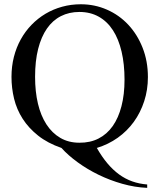

<svg xmlns="http://www.w3.org/2000/svg" viewBox="-20 -698 763 914"><path d="M684.1 -331.1Q684.1 -270.5 666.5 -216.3Q648.9 -162.1 617.2 -118.2Q585.4 -74.2 540.5 -42.2Q495.6 -10.3 440.9 6.3Q465.3 48.8 491.7 80.1Q518.1 111.3 547.4 132.6Q576.7 153.8 609.6 165.5Q642.6 177.2 680.7 180.2V196.3Q621.6 193.8 562.3 177Q502.9 160.2 449.2 134Q395.5 107.9 349.9 74.7Q304.2 41.5 272.5 6.3Q206.5 -16.6 161.4 -52.5Q116.2 -88.4 87.9 -132.6Q59.6 -176.8 47.1 -227.8Q34.7 -278.8 34.7 -332Q34.7 -381.8 46.1 -427Q57.6 -472.2 78.9 -510.5Q100.1 -548.8 130.1 -579.8Q160.2 -610.8 196.8 -632.6Q233.4 -654.3 275.9 -666Q318.4 -677.7 364.7 -677.7Q430.7 -677.7 489 -652.1Q547.4 -626.5 590.6 -580.3Q633.8 -534.2 658.9 -470.5Q684.1 -406.7 684.1 -331.1ZM572.8 -318.8Q572.8 -392.6 558.8 -452.1Q544.9 -511.7 517.8 -553.7Q490.7 -595.7 450.4 -618.4Q410.2 -641.1 357.9 -641.1Q309.1 -641.1 269.8 -621.1Q230.5 -601.1 203.4 -562Q176.3 -522.9 161.6 -465.3Q147 -407.7 147 -332Q147 -262.2 160.6 -204.6Q174.3 -147 201.2 -105.7Q228 -64.5 267.3 -41.5Q306.6 -18.6 357.9 -18.6Q409.2 -18.1 449.2 -38.6Q489.3 -59.1 516.6 -97.9Q543.9 -136.7 558.3 -192.6Q572.8 -248.5 572.8 -318.8Z"/></svg>

Font: Doulos SIL Phon
Style: Regular
Weight: 400
Designer: Walt Agee, Victor Gaultney, Peter Martin, Debbi Hosken, Becca Hirsbrunner
Foundry: SIL International
Version: Version 5.000